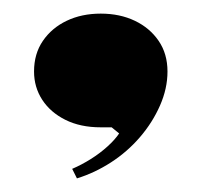

<svg xmlns="http://www.w3.org/2000/svg" viewBox="-20 -172 296 282"><path d="M93 90 86 76Q100 70 113.5 61.5Q127 53 138 43Q149 33 155 24L144 15H128Q98 15 76 4Q54 -7 42 -25.5Q30 -44 30 -67Q30 -93 43 -112Q56 -131 78 -141.5Q100 -152 128 -152Q156 -152 178 -141.5Q200 -131 213 -112Q226 -93 226 -67Q226 -42 215 -17Q204 8 185.5 29.5Q167 51 143 66.5Q119 82 93 90Z"/></svg>

Font: Kalnia Thin
Style: Bold
Weight: 700
Version: Version 1.105